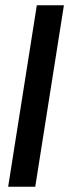

<svg xmlns="http://www.w3.org/2000/svg" viewBox="-20 -640 263 730"><path d="M11 70H114L223 -620H120Z"/></svg>

Font: Charger Sport
Style: BlkObl
Weight: 900
Designer: Jasper
Foundry: Cannot Into Space Fonts
Version: Version 1.1